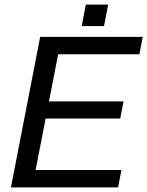

<svg xmlns="http://www.w3.org/2000/svg" viewBox="-20 -820 644 840"><path d="M27.8 0 155.8 -658.7H604.5L589.8 -582.5H234.4L194.3 -376.5H520.5L505.9 -301.3H179.7L135.7 -76.2H511.2L496.6 0ZM337.4 -706.1 355.5 -799.8H453.1L435.1 -706.1Z"/></svg>

Font: Cousine
Style: Italic
Weight: 400
Italic angle: -12°
Monospace: yes
Designer: Steve Matteson
Foundry: Monotype Imaging Inc.
Version: Version 1.21